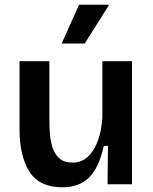

<svg xmlns="http://www.w3.org/2000/svg" viewBox="-20 -783 652 816"><path d="M245 13Q147 13 105 -53.5Q63 -120 63 -234V-523H190V-265Q190 -240 192.5 -210.5Q195 -181 204 -154Q213 -127 233 -109.5Q253 -92 289 -92Q327 -92 354 -117.5Q381 -143 396.5 -186.5Q412 -230 415 -284V-523H541V0H437L439 -163H421Q401 -70 358.5 -28.5Q316 13 245 13ZM340 -598H242L316 -763H444Z"/></svg>

Font: Bricolage Grotesque 10pt SemiBold
Style: Regular
Weight: 600
Designer: Mathieu Triay
Foundry: Atelier Triay
Version: Version 1.000; ttfautohint (v1.8.4.7-5d5b);gftools[0.9.29]